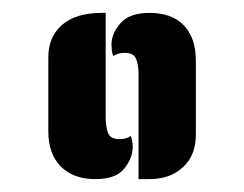

<svg xmlns="http://www.w3.org/2000/svg" viewBox="-20 -784 379 298"><path d="M284 -575Q284 -543 264 -524.5Q244 -506 212 -506H195V-670Q195 -682 191.5 -692Q188 -702 173 -702Q163 -702 156 -697Q154 -701 153.5 -706.5Q153 -712 153 -715Q153 -732 167 -748Q181 -764 212 -764Q247 -764 265.5 -744.5Q284 -725 284 -690ZM55 -695Q55 -727 76.5 -745.5Q98 -764 138 -764H144V-602Q144 -588 147.5 -578Q151 -568 166 -568Q176 -568 183 -573Q186 -565 186 -556Q186 -539 173 -522.5Q160 -506 128 -506Q94 -506 74.5 -525.5Q55 -545 55 -580Z"/></svg>

Font: Kenia
Style: Regular
Weight: 400
Designer: Julia Petretta
Foundry: Julia Petretta
Version: Version 1.001